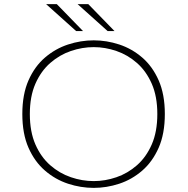

<svg xmlns="http://www.w3.org/2000/svg" viewBox="-20 -902 915 933"><path d="M435.5 11Q372.5 11 310.8 -9.2Q249 -29.5 198.8 -72.8Q148.5 -116 118.5 -184Q88.5 -252 88.5 -348Q88.5 -443.5 118.5 -511.5Q148.5 -579.5 198.8 -622.5Q249 -665.5 310.8 -685.8Q372.5 -706 435.5 -706Q498 -706 559.5 -685.8Q621 -665.5 671 -622.5Q721 -579.5 751 -511.5Q781 -443.5 781 -348Q781 -252 751 -184Q721 -116 671 -72.8Q621 -29.5 559.5 -9.2Q498 11 435.5 11ZM435.5 -22Q491 -22 545.8 -40.8Q600.5 -59.5 645.5 -99Q690.5 -138.5 717.5 -200.2Q744.5 -262 744.5 -348Q744.5 -433.5 717.5 -495Q690.5 -556.5 645.5 -596Q600.5 -635.5 545.8 -654.2Q491 -673 435.5 -673Q379.5 -673 324.5 -654.2Q269.5 -635.5 224.2 -596Q179 -556.5 152 -495Q125 -433.5 125 -348Q125 -262 152 -200.2Q179 -138.5 224.2 -99Q269.5 -59.5 324.5 -40.8Q379.5 -22 435.5 -22ZM503 -751 357 -882H409L536.5 -751ZM350 -751 204 -882H256L383.5 -751Z"/></svg>

Font: Trispace SemiExpanded Thin
Style: Regular
Weight: 100
Width: 6
Designer: Tyler Finck
Foundry: Etcetera Type Company
Version: Version 1.210; ttfautohint (v1.8.3)